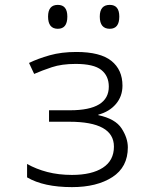

<svg xmlns="http://www.w3.org/2000/svg" viewBox="-20 -756 640 787"><path d="M469 -688Q469 -736 430 -736Q389 -736 389 -688Q389 -638 430 -638Q469 -638 469 -688ZM256 -688Q256 -736 217 -736Q177 -736 177 -688Q177 -638 217 -638Q256 -638 256 -688ZM504 -152Q504 -190 478.5 -229.5Q453 -269 383 -284V-286Q428 -298 455 -329.5Q482 -361 482 -405Q482 -470 436.5 -506.5Q391 -543 293 -543Q232 -543 184 -529.5Q136 -516 99 -498L120 -453Q152 -467 192.5 -480.5Q233 -494 290 -494Q364 -494 395 -469.5Q426 -445 426 -401Q426 -304 267 -304H181V-257H264Q447 -257 447 -155Q447 -98 401.5 -68.5Q356 -39 275 -39Q220 -39 174 -51Q128 -63 91 -84V-29Q159 11 275 11Q377 11 440.5 -30Q504 -71 504 -152Z"/></svg>

Font: Noto Sans Mono UI Light
Style: Regular
Weight: 300
Designer: Monotype Design team
Foundry: Monotype Imaging Inc.
Version: 1.000